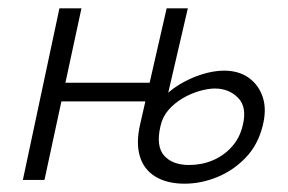

<svg xmlns="http://www.w3.org/2000/svg" viewBox="-20 -433 694 462"><path d="M35 0 123 -413H176L87 0ZM99 -189 109 -234H370L360 -189ZM424 9Q382 9 354 -8Q326 -25 316.5 -57Q307 -89 317 -133L381 -413H432L366 -129Q355 -81 375 -58.5Q395 -36 435 -36Q465 -36 491.5 -47Q518 -58 537.5 -79.5Q557 -101 564 -131Q575 -175 553 -197.5Q531 -220 497 -220Q481 -220 460 -214Q439 -208 419.5 -196.5Q400 -185 385.5 -168.5Q371 -152 366 -129H333Q343 -162 363.5 -187.5Q384 -213 411.5 -229.5Q439 -246 467 -254.5Q495 -263 519 -263Q555 -263 579 -245.5Q603 -228 612.5 -198.5Q622 -169 612 -130Q601 -85 571.5 -54Q542 -23 503 -7Q464 9 424 9Z"/></svg>

Font: Ysabeau Infant Light
Style: Italic
Weight: 300
Italic angle: -12°
Designer: Christian Thalmann (Catharsis Fonts)
Version: Version 2.001;gftools[0.9.30]; featfreeze: ss01,ss02,lnum